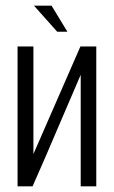

<svg xmlns="http://www.w3.org/2000/svg" viewBox="-20 -658 402 678"><path d="M42 0V-494H98V-114L264 -494H320V0H265V-394Q222 -295 180.5 -197Q139 -99 95 0ZM182 -546 100 -638H162L218 -546Z"/></svg>

Font: Alumni Sans
Style: Regular
Weight: 400
Designer: Robert E. Leuschke
Foundry: Robert E. Leuschke
Version: Version 1.018